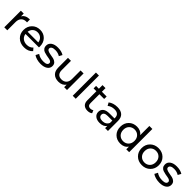

<svg xmlns="http://www.w3.org/2000/svg" viewBox="485 -2538 4340 4340"><g transform="rotate(45 2655.0 -368.0)"><path d="M183 -530V-441Q235 -535 376 -535V-442Q368 -443 354 -443Q276 -443 231.5 -396.5Q187 -350 187 -264V0H91V-530Z M968 -262Q968 -251 966 -233H536Q545 -163 597.5 -120.5Q650 -78 728 -78Q823 -78 881 -142L934 -80Q860 6 725 6Q598 6 519 -70Q440 -146 440 -265Q440 -382 515.5 -458.5Q591 -535 706 -535Q821 -535 894.5 -459.5Q968 -384 968 -262ZM536 -302H876Q868 -369 821.5 -411.5Q775 -454 706 -454Q637 -454 590.5 -412Q544 -370 536 -302Z M1253 6Q1188 6 1128 -11.5Q1068 -29 1034 -56L1074 -132Q1151 -77 1260 -77Q1386 -77 1386 -149Q1386 -177 1361 -193Q1336 -209 1299 -214Q1262 -219 1218.5 -228Q1175 -237 1138 -249.5Q1101 -262 1076 -294.5Q1051 -327 1051 -376Q1051 -448 1111 -491.5Q1171 -535 1272 -535Q1391 -535 1465 -487L1424 -411Q1359 -453 1271 -453Q1210 -453 1178 -433Q1146 -413 1146 -380Q1146 -346 1180.5 -328.5Q1215 -311 1264.5 -303.5Q1314 -296 1363.5 -285Q1413 -274 1447.5 -241Q1482 -208 1482 -151Q1482 -79 1420.5 -36.5Q1359 6 1253 6Z M2000 -256V-530H2096V0H2005V-80Q1944 6 1825 6Q1719 6 1658 -52.5Q1597 -111 1597 -225V-530H1693V-236Q1693 -159 1730 -119.5Q1767 -80 1836 -80Q1912 -80 1956 -126Q2000 -172 2000 -256Z M2375 0H2279V-742H2375Z M2839 -100 2869 -31Q2826 6 2753 6Q2673 6 2629 -37Q2585 -80 2585 -160V-451H2495V-530H2585V-646H2681V-530H2833V-451H2681V-164Q2681 -121 2702.5 -98Q2724 -75 2764 -75Q2808 -75 2839 -100Z M3178 -535Q3288 -535 3346.5 -481Q3405 -427 3405 -320V0H3314V-70Q3263 6 3140 6Q3051 6 2997.5 -37Q2944 -80 2944 -150Q2944 -220 2995 -262.5Q3046 -305 3157 -305H3309V-324Q3309 -386 3273 -419Q3237 -452 3167 -452Q3066 -452 2999 -395L2959 -467Q3044 -535 3178 -535ZM3309 -162V-236H3161Q3039 -236 3039 -154Q3039 -114 3070 -91Q3101 -68 3156 -68Q3211 -68 3251 -92.5Q3291 -117 3309 -162Z M3987 -450V-742H4083V0H3991V-84Q3926 6 3802 6Q3685 6 3609.5 -69Q3534 -144 3534 -265Q3534 -385 3609.5 -460Q3685 -535 3802 -535Q3921 -535 3987 -450ZM3810 -78Q3887 -78 3937.5 -129.5Q3988 -181 3988 -265Q3988 -348 3937.5 -399.5Q3887 -451 3810 -451Q3732 -451 3681.5 -400Q3631 -349 3631 -265Q3631 -181 3681.5 -129.5Q3732 -78 3810 -78Z M4492 6Q4372 6 4294 -70.5Q4216 -147 4216 -265Q4216 -383 4294 -459Q4372 -535 4492 -535Q4612 -535 4689.5 -459Q4767 -383 4767 -265Q4767 -147 4689 -70.5Q4611 6 4492 6ZM4492 -78Q4569 -78 4619.5 -129.5Q4670 -181 4670 -265Q4670 -349 4620 -400Q4570 -451 4492 -451Q4414 -451 4363.5 -400Q4313 -349 4313 -265Q4313 -181 4363.5 -129.5Q4414 -78 4492 -78Z M5052 6Q4987 6 4927 -11.5Q4867 -29 4833 -56L4873 -132Q4950 -77 5059 -77Q5185 -77 5185 -149Q5185 -177 5160 -193Q5135 -209 5098 -214Q5061 -219 5017.5 -228Q4974 -237 4937 -249.5Q4900 -262 4875 -294.5Q4850 -327 4850 -376Q4850 -448 4910 -491.5Q4970 -535 5071 -535Q5190 -535 5264 -487L5223 -411Q5158 -453 5070 -453Q5009 -453 4977 -433Q4945 -413 4945 -380Q4945 -346 4979.5 -328.5Q5014 -311 5063.5 -303.5Q5113 -296 5162.5 -285Q5212 -274 5246.5 -241Q5281 -208 5281 -151Q5281 -79 5219.5 -36.5Q5158 6 5052 6Z"/></g></svg>

Font: false
Style: Regular
Weight: 500
Designer: Julieta Ulanovsky
Foundry: Julieta Ulanovsky
Version: Version 7.222;hotconv 1.0.109;makeotfexe 2.5.65596